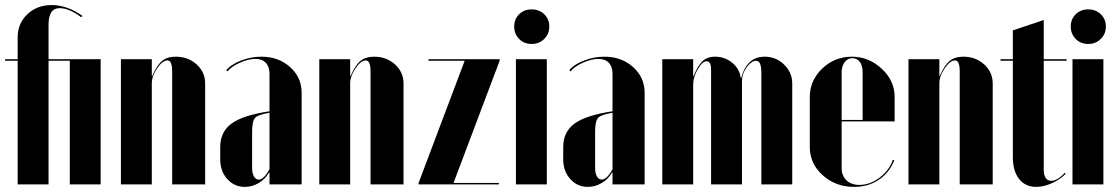

<svg xmlns="http://www.w3.org/2000/svg" viewBox="-20 -729 4427 759"><path d="M0 -495.1H49.8V-581.1Q49.8 -636.2 88.1 -672.6Q126.5 -709 184.1 -709Q245.6 -709 306.2 -666L300.8 -661.1Q252.9 -696.8 215.8 -696.8Q171.9 -696.8 171.9 -631.8V-495.1H377.9V0H255.9V-488.8H171.9V0H49.8V-488.8H0Z M582 -429.2Q600.1 -471.2 620.6 -488Q641.1 -504.9 674.8 -504.9Q723.6 -504.9 757.3 -474.4Q791 -443.8 791 -398.9V0H660.6V-446.8Q660.6 -490.2 642.1 -490.2Q622.6 -490.2 601.3 -459Q580.1 -427.7 580.1 -399.9V0H458V-495.1H580.1V-429.2Z M850.6 -98.1V-147.9Q850.6 -208 895.5 -240.7Q940.4 -273.4 1045.4 -289.1V-437Q1045.4 -465.3 1030.8 -480.7Q1016.1 -496.1 989.7 -496.1Q961.4 -496.1 927.2 -480.5Q893.1 -464.8 879.4 -446.8L874.5 -451.2Q892.6 -474.1 932.4 -489.5Q972.2 -504.9 1013.7 -504.9Q1081.1 -504.9 1126.7 -463.9Q1172.4 -422.9 1172.4 -362.8V0H1045.4V-46.9H1043.5Q1028.3 -20.5 1002.4 -5.4Q976.6 9.8 947.8 9.8Q906.2 9.8 878.4 -21.2Q850.6 -52.2 850.6 -98.1ZM1002.4 -19Q1022.9 -19 1045.4 -60.1V-283.2Q1000 -275.9 988.3 -262.9Q976.6 -250 976.6 -207V-65.9Q976.6 -44.9 983.6 -32Q990.7 -19 1002.4 -19Z M1366.2 -429.2Q1384.3 -471.2 1404.8 -488Q1425.3 -504.9 1459 -504.9Q1507.8 -504.9 1541.5 -474.4Q1575.2 -443.8 1575.2 -398.9V0H1444.8V-446.8Q1444.8 -490.2 1426.3 -490.2Q1406.7 -490.2 1385.5 -459Q1364.3 -427.7 1364.3 -399.9V0H1242.2V-495.1H1364.3V-429.2Z M1952.1 0H1634.8V-5.9L1816.9 -488.8H1673.8V-495.1H1955.1V-488.8L1772.9 -5.9H1952.1Z M2081.5 -691.9Q2111.8 -691.9 2131.6 -672.6Q2151.4 -653.3 2151.4 -624Q2151.4 -594.7 2131.3 -575Q2111.3 -555.2 2081.5 -555.2Q2051.8 -555.2 2032.2 -575Q2012.7 -594.7 2012.7 -624Q2012.7 -653.3 2032.2 -672.6Q2051.8 -691.9 2081.5 -691.9ZM2019.5 -495.1H2141.6V0H2019.5Z M2206.5 -98.1V-147.9Q2206.5 -208 2251.5 -240.7Q2296.4 -273.4 2401.4 -289.1V-437Q2401.4 -465.3 2386.7 -480.7Q2372.1 -496.1 2345.7 -496.1Q2317.4 -496.1 2283.2 -480.5Q2249 -464.8 2235.4 -446.8L2230.5 -451.2Q2248.5 -474.1 2288.3 -489.5Q2328.1 -504.9 2369.6 -504.9Q2437 -504.9 2482.7 -463.9Q2528.3 -422.9 2528.3 -362.8V0H2401.4V-46.9H2399.4Q2384.3 -20.5 2358.4 -5.4Q2332.5 9.8 2303.7 9.8Q2262.2 9.8 2234.4 -21.2Q2206.5 -52.2 2206.5 -98.1ZM2358.4 -19Q2378.9 -19 2401.4 -60.1V-283.2Q2356 -275.9 2344.2 -262.9Q2332.5 -250 2332.5 -207V-65.9Q2332.5 -44.9 2339.6 -32Q2346.7 -19 2358.4 -19Z M2910.2 -420.9Q2919.4 -459 2942.4 -481.9Q2965.3 -504.9 3002.9 -504.9Q3047.9 -504.9 3079.8 -473.6Q3111.8 -442.4 3111.8 -398.9V0H2989.7V-437Q2989.7 -464.4 2984.9 -476.6Q2980 -488.8 2968.8 -488.8Q2950.7 -488.8 2931.9 -463.1Q2913.1 -437.5 2913.1 -407.2V0H2791V-455.1Q2791 -486.8 2772.9 -486.8Q2756.8 -486.8 2738.5 -455.6Q2720.2 -424.3 2720.2 -394V0H2598.1V-495.1H2720.2V-428.2H2722.2Q2735.4 -464.4 2754.6 -484.6Q2773.9 -504.9 2807.1 -504.9Q2845.2 -504.9 2874.5 -481Q2903.8 -457 2908.2 -420.9Z M3181.2 -345.2Q3181.2 -410.6 3230.2 -457.8Q3279.3 -504.9 3347.2 -504.9Q3414.6 -504.9 3465.6 -457.3Q3516.6 -409.7 3516.6 -346.2V-249H3307.1V-64.9Q3307.1 -34.2 3326.2 -16.1Q3345.2 2 3377.4 2Q3418.9 2 3457.3 -26.9Q3495.6 -55.7 3509.3 -97.2L3515.1 -95.2Q3495.6 -45.9 3453.9 -18.1Q3412.1 9.8 3356.4 9.8Q3283.7 9.8 3232.4 -36.1Q3181.2 -82 3181.2 -147.9ZM3307.1 -254.9H3390.1V-442.9Q3390.1 -469.2 3379.2 -484.1Q3368.2 -499 3349.6 -499Q3331.1 -499 3319.1 -483.4Q3307.1 -467.8 3307.1 -442.9Z M3695.3 -429.2Q3713.4 -471.2 3733.9 -488Q3754.4 -504.9 3788.1 -504.9Q3836.9 -504.9 3870.6 -474.4Q3904.3 -443.8 3904.3 -398.9V0H3773.9V-446.8Q3773.9 -490.2 3755.4 -490.2Q3735.8 -490.2 3714.6 -459Q3693.4 -427.7 3693.4 -399.9V0H3571.3V-495.1H3693.4V-429.2Z M4076.2 9.8Q4033.2 9.8 4008.5 -21.7Q3983.9 -53.2 3983.9 -107.9V-488.8H3935.1V-495.1H3983.9V-608.9L4106 -649.9V-495.1H4196.3V-488.8H4106V-57.1Q4106 -37.1 4113.8 -25.6Q4121.6 -14.2 4135.3 -14.2Q4160.2 -14.2 4189 -45.9L4192.9 -42Q4170.4 -19 4137.9 -4.6Q4105.5 9.8 4076.2 9.8Z M4281.7 -691.9Q4312 -691.9 4331.8 -672.6Q4351.6 -653.3 4351.6 -624Q4351.6 -594.7 4331.5 -575Q4311.5 -555.2 4281.7 -555.2Q4252 -555.2 4232.4 -575Q4212.9 -594.7 4212.9 -624Q4212.9 -653.3 4232.4 -672.6Q4252 -691.9 4281.7 -691.9ZM4219.7 -495.1H4341.8V0H4219.7Z"/></svg>

Font: Moniqa Black Display
Style: Regular
Weight: 900
Designer: Rajesh Rajput
Foundry: Rajesh Rajput
Version: Version 1.000